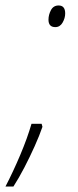

<svg xmlns="http://www.w3.org/2000/svg" viewBox="-66 -553 283 701"><path d="M136 -454Q111 -454 111 -481Q111 -499 120 -516Q129 -533 148 -533Q172 -533 172 -504Q172 -487 162.5 -470.5Q153 -454 136 -454ZM-46 128Q-18 74 8 12.5Q34 -49 49 -101H86L89 -90Q78 -58 60.5 -19Q43 20 23 58.5Q3 97 -17 128Z"/></svg>

Font: Noto Sans Condensed ExtraLight
Style: Italic
Weight: 200
Width: 3
Italic angle: -12°
Designer: Monotype Design Team
Foundry: Monotype Imaging Inc.
Version: Version 2.013; ttfautohint (v1.8.4.7-5d5b)